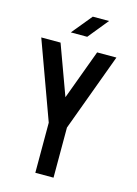

<svg xmlns="http://www.w3.org/2000/svg" viewBox="-131 -960 735 1029"><g transform="rotate(15 236.0 -446.0)"><path d="M121 -711 222 -435 324 -711H431L272 -280V-2H171V-280L14 -711ZM342 -890 251 -778H160L252 -890Z"/></g></svg>

Font: Fundamental  Brigade
Style: Regular
Weight: 400
Designer: Peter Wiegel, original typeface by Arno Drescher 1935
Foundry: Peter Wiegel
Version: Version 0.000 2012 initial release